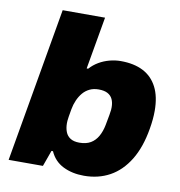

<svg xmlns="http://www.w3.org/2000/svg" viewBox="-82 -800 831 888"><g transform="rotate(10 333.5 -356.5)"><path d="M370 12Q315 12 272.5 -9Q230 -30 210 -75H203L176 0H15L141 -725H340L297 -479H304Q322 -499 345 -512.5Q368 -526 394.5 -533Q421 -540 447 -540Q509 -540 552 -518Q595 -496 618 -451.5Q641 -407 641 -340Q641 -321 639 -299.5Q637 -278 633 -255Q618 -166 581.5 -106.5Q545 -47 491.5 -17.5Q438 12 370 12ZM323 -135Q355 -135 376 -147.5Q397 -160 410 -183Q423 -206 429 -237Q435 -269 438 -285.5Q441 -302 441.5 -309.5Q442 -317 442 -322Q442 -344 434.5 -360Q427 -376 411 -384.5Q395 -393 369 -393Q345 -393 326.5 -384Q308 -375 295 -359.5Q282 -344 273 -323.5Q264 -303 260 -280Q256 -258 254 -245Q252 -232 251.5 -225.5Q251 -219 251 -214Q251 -191 258 -173Q265 -155 281 -145Q297 -135 323 -135Z"/></g></svg>

Font: Archivo SemiBold Black
Style: Italic
Weight: 900
Italic angle: -10°
Version: Version 2.001